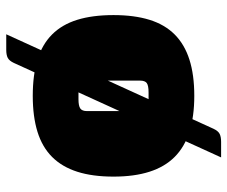

<svg xmlns="http://www.w3.org/2000/svg" viewBox="-78 -564 745 630"><g transform="rotate(-90 295.0 -249.5)"><path d="M295 15Q227 15 177 -1Q127 -17 94.5 -49.5Q62 -82 46 -132Q30 -182 30 -250Q30 -319 46 -369Q62 -419 94.5 -451.5Q127 -484 177 -499.5Q227 -515 295 -515Q364 -515 414 -499.5Q464 -484 496.5 -451.5Q529 -419 544.5 -369Q560 -319 560 -250Q560 -182 544.5 -132Q529 -82 496.5 -49.5Q464 -17 414 -1Q364 15 295 15ZM245 -135H306Q329 -135 337 -141Q345 -147 345 -163V-365H284Q262 -365 253.5 -359Q245 -353 245 -337ZM187 78Q180 93 170.5 98Q161 103 144 103H93L403 -577Q410 -592 419.5 -597Q429 -602 446 -602H497Z"/></g></svg>

Font: Changa ExtraLight ExtraBold
Style: Regular
Weight: 800
Version: Version 3.002; ttfautohint (v1.8.2)